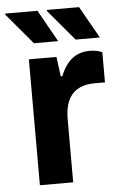

<svg xmlns="http://www.w3.org/2000/svg" viewBox="-70 -762 503 799"><g transform="rotate(-5 181.0 -362.0)"><path d="M265.1 -590.8 155.8 -720.2 157.2 -724.1H291L366.2 -590.8ZM90.8 -590.8 -18.1 -720.2 -17.1 -724.1H117.2L191.9 -590.8ZM64 0V-525.9H179.2L189.9 -443.8H196.8Q233.4 -539.1 318.8 -539.1Q348.1 -539.1 371.1 -528.8V-402.8H328.1Q203.1 -402.8 203.1 -263.2V0Z"/></g></svg>

Font: Archivo
Style: Bold
Weight: 700
Designer: Hector Gatti
Foundry: Omnibus-Type
Version: Version 2.001